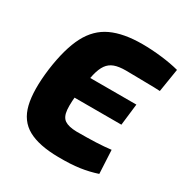

<svg xmlns="http://www.w3.org/2000/svg" viewBox="-165 -835 943 980"><g transform="rotate(30 307.0 -345.0)"><path d="M396 -702Q451 -702 510 -695Q569 -688 614 -676L592 -539Q556 -541 525.5 -541Q495 -541 462.5 -542Q430 -543 390 -543Q349 -543 323 -533.5Q297 -524 281 -501.5Q265 -479 255.5 -439.5Q246 -400 237 -338Q227 -262 230.5 -220.5Q234 -179 257 -163.5Q280 -148 327 -147Q393 -147 441 -149Q489 -151 529 -156L536 -18Q488 -2 436 5.5Q384 13 311 12Q197 11 132.5 -24.5Q68 -60 48.5 -140Q29 -220 46 -352Q64 -483 104 -559.5Q144 -636 215 -669Q286 -702 396 -702ZM94 -419H523L508 -292H77Z"/></g></svg>

Font: Exo 2 ExtraBold
Style: Italic
Weight: 800
Italic angle: -8°
Designer: Natanael Gama
Foundry: Natanael Gama
Version: Version 2.010